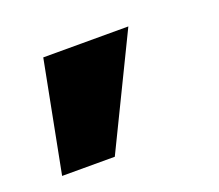

<svg xmlns="http://www.w3.org/2000/svg" viewBox="-56 -164 441 387"><g transform="rotate(-20 164.0 30.0)"><path d="M20 148.5H133L248.5 -89H66Z"/></g></svg>

Font: Anybody UltraCondensed Thin ExtraBold
Style: Regular
Weight: 800
Version: Version 1.111